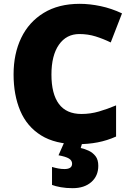

<svg xmlns="http://www.w3.org/2000/svg" viewBox="-20 -744 689 1004"><path d="M395 -566Q327 -566 288 -510Q249 -454 249 -354Q249 -253 288 -200.5Q327 -148 406 -148Q453 -148 497.5 -161Q542 -174 587 -193V-30Q540 -9 490.5 0.5Q441 10 385 10Q269 10 195 -36Q121 -82 86 -164.5Q51 -247 51 -355Q51 -463 91 -546Q131 -629 208.5 -676.5Q286 -724 397 -724Q449 -724 506 -712Q563 -700 618 -674L559 -522Q520 -541 480 -553.5Q440 -566 395 -566ZM494 123Q494 176 457.5 208Q421 240 360 240Q326 240 298 235Q270 230 252 223V129Q269 134 285 137Q301 140 317 140Q357 140 357 112Q357 95 340.5 85Q324 75 286 68L316 0H411L402 30Q422 34 443.5 44Q465 54 479.5 72.5Q494 91 494 123Z"/></svg>

Font: Noto Sans Arabic Blk
Style: Regular
Weight: 900
Designer: Monotype Design Team, Nadine Chahine, Nizar Qandah and Khaled Hosny
Foundry: Monotype Imaging Inc.
Version: Version 2.012; ttfautohint (v1.8.4.7-5d5b)